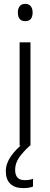

<svg xmlns="http://www.w3.org/2000/svg" viewBox="-20 -843 258 989"><path d="M110 -823Q129 -823 138.5 -811Q148 -799 148 -779Q148 -734 110 -734Q72 -734 72 -779Q72 -799 81.5 -811Q91 -823 110 -823ZM137 -625V-93H81V-625ZM58 32Q58 85 107 85Q121 85 132 83Q143 81 150 78V118Q140 122 127.5 124Q115 126 99 126Q57 126 33.5 104Q10 82 10 39Q10 0 35.5 -37Q61 -74 101 -105L134 -93Q99 -61 78.5 -31.5Q58 -2 58 32Z"/></svg>

Font: Noto Sans Telugu UI SemiCondensed Light
Style: Regular
Weight: 300
Width: 4
Designer: Jelle Bosma - Monotype Design Team
Foundry: Monotype Imaging Inc.
Version: Version 2.005; ttfautohint (v1.8.4.7-5d5b)